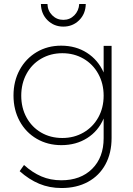

<svg xmlns="http://www.w3.org/2000/svg" viewBox="-20 -752 672 967"><path d="M542 -521V-57Q542 19 511 76Q480 133 423 164Q366 195 290 195Q229 195 177.5 173.5Q126 152 79 110L101 79Q143 117 188.5 136.5Q234 156 289 156Q386 156 444 98.5Q502 41 502 -56V-155Q475 -92 419 -56.5Q363 -21 289 -21Q220 -21 165 -53Q110 -85 79 -142Q48 -199 48 -271Q48 -343 79 -400Q110 -457 164.5 -489.5Q219 -522 288 -522Q362 -522 418 -486Q474 -450 502 -387V-521ZM502 -270Q502 -331 475 -380Q448 -429 400.5 -456.5Q353 -484 294 -484Q235 -484 187.5 -456.5Q140 -429 113.5 -380Q87 -331 87 -270Q87 -209 113.5 -160.5Q140 -112 187 -84.5Q234 -57 294 -57Q353 -57 400.5 -84.5Q448 -112 475 -160.5Q502 -209 502 -270ZM299 -652Q332 -652 354.5 -675Q377 -698 379 -732H412Q411 -682 378.5 -650Q346 -618 299 -618Q252 -618 219.5 -650Q187 -682 186 -732H219Q220 -698 243 -675Q266 -652 299 -652Z"/></svg>

Font: Gontserrat ExtraLight
Style: Regular
Weight: 275
Designer: Julieta Ulanovsky
Foundry: Julieta Ulanovsky
Version: Version 6.001